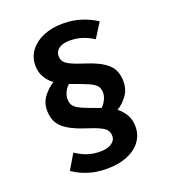

<svg xmlns="http://www.w3.org/2000/svg" viewBox="-142 -811 884 994"><g transform="rotate(-20 300.0 -313.5)"><path d="M318 -706.5Q373 -706.5 419 -691.5Q465 -676.5 502 -652L451.5 -571.5Q420.5 -591.5 389 -601.5Q357.5 -611.5 320.5 -611.5Q283 -611.5 261.8 -596.2Q240.5 -581 240.5 -556.5Q240.5 -538 249.2 -525Q258 -512 283.5 -499.8Q309 -487.5 359.5 -471.5Q434.5 -448 473 -414Q511.5 -380 511.5 -316.5Q511.5 -274.5 488.5 -242.2Q465.5 -210 432.5 -189.5Q459.5 -168.5 474.8 -141Q490 -113.5 490 -77Q490 -30.5 463.5 4.8Q437 40 389.5 59.2Q342 78.5 278 78.5Q219.5 78.5 173.5 63.2Q127.5 48 92 23L141.5 -60Q172.5 -39 204.5 -28Q236.5 -17 274.5 -17Q313.5 -17 337 -32Q360.5 -47 360.5 -72Q360.5 -90 352 -103Q343.5 -116 317.8 -128.5Q292 -141 240 -157.5Q165 -181.5 126.5 -215.5Q88 -249.5 88 -312Q88 -354 112 -385.8Q136 -417.5 169 -438.5Q141 -460 125.8 -487.8Q110.5 -515.5 110.5 -550Q110.5 -596.5 137 -631.8Q163.5 -667 210.2 -686.8Q257 -706.5 318 -706.5ZM241 -401.5Q223.5 -385 215.5 -366Q207.5 -347 207.5 -330.5Q207.5 -306 219.5 -291.2Q231.5 -276.5 264.2 -262.5Q297 -248.5 358.5 -227Q375 -244 383.8 -263.2Q392.5 -282.5 392.5 -299.5Q392.5 -322.5 380.5 -337Q368.5 -351.5 335.8 -365.8Q303 -380 241 -401.5Z"/></g></svg>

Font: Fira Code Light SemiBold
Style: Regular
Weight: 600
Monospace: yes
Version: Version 5.002